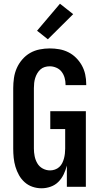

<svg xmlns="http://www.w3.org/2000/svg" viewBox="-20 -1003 540 1031"><path d="M203 8Q178 8 154.5 0Q131 -8 112.5 -24.5Q94 -41 82 -62.5Q70 -84 63 -107.5Q56 -131 53.5 -155.5Q51 -180 51 -205V-530Q51 -557 55 -584.5Q59 -612 70 -637Q81 -662 99.5 -683.5Q118 -705 141.5 -718.5Q165 -732 192.5 -737.5Q220 -743 247 -743Q273 -743 298.5 -738.5Q324 -734 347 -722.5Q370 -711 388.5 -692.5Q407 -674 419.5 -651.5Q432 -629 437.5 -603.5Q443 -578 443 -552V-546H332V-549Q332 -567 327 -585Q322 -603 311 -617.5Q300 -632 282.5 -639.5Q265 -647 247 -647Q233 -647 220 -643Q207 -639 197 -630Q187 -621 180 -609Q173 -597 169 -584Q165 -571 163.5 -557.5Q162 -544 162 -530V-205Q162 -185 166 -164.5Q170 -144 180.5 -126Q191 -108 209.5 -98Q228 -88 249 -88Q262 -88 275 -92.5Q288 -97 298 -106Q308 -115 314 -127Q320 -139 323.5 -152Q327 -165 328.5 -178.5Q330 -192 330 -205V-310H250V-406H441V0H339V-114Q333 -90 322 -67Q311 -44 293.5 -26.5Q276 -9 252 -0.5Q228 8 203 8ZM237 -792 179 -838 302 -983 373 -927Z"/></svg>

Font: Iosevka Term
Style: Bold
Weight: 700
Monospace: yes
Designer: Belleve Invis
Foundry: Belleve Invis
Version: Version 30.0.1